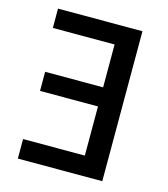

<svg xmlns="http://www.w3.org/2000/svg" viewBox="-107 -798 772 883"><g transform="rotate(15 278.5 -357.0)"><path d="M60 0V-93H354V-327H78V-418H354V-622H60V-714H462V0Z"/></g></svg>

Font: Noto Sans Medium
Style: Regular
Weight: 500
Designer: Monotype Design Team
Foundry: Monotype Imaging Inc.
Version: Version 2.007